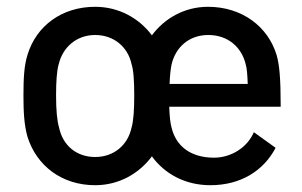

<svg xmlns="http://www.w3.org/2000/svg" viewBox="-20 -537 890 565"><path d="M610 -73C541 -73 498 -107 485 -161C481 -175 479 -195 478 -223H806C806 -309 802 -347 794 -375C769 -458 693 -517 592 -517C523 -517 464 -483 427 -433C389 -484 329 -517 260 -517C162 -517 87 -461 61 -376C51 -344 49 -307 49 -256C49 -208 51 -169 61 -134C88 -49 162 8 260 8C331 8 390 -27 427 -77C464 -26 524 8 599 8C689 8 756 -35 791 -102L727 -148C708 -103 660 -73 610 -73ZM367 -161C356 -110 315 -75 260 -75C205 -75 165 -109 154 -161C148 -181 145 -212 145 -256C145 -296 147 -329 153 -349C165 -398 205 -434 260 -434C315 -434 356 -399 367 -349C373 -330 375 -299 375 -256C375 -214 373 -181 367 -161ZM593 -434C651 -434 691 -398 703 -348C707 -335 708 -314 709 -290H479C480 -314 482 -334 485 -348C497 -398 536 -434 593 -434Z"/></svg>

Font: Arthouse Owned Medium
Style: Regular
Weight: 500
Designer: Jeremy Tribby
Foundry: Tribby Type
Version: Version 1.000;PS 001.000;hotconv 1.0.88;makeotf.lib2.5.64775